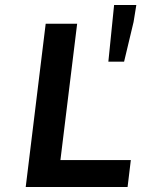

<svg xmlns="http://www.w3.org/2000/svg" viewBox="-20 -749 566 769"><path d="M491 0 504 -108H222L289 -654H163L83 0ZM515 -661 526 -729H437L414 -502H477Z"/></svg>

Font: Falling Sky
Style: MedObl
Weight: 500
Designer: Paul D. Hunt
Foundry: Adobe Systems Incorporated
Version: Version 1.02